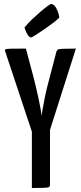

<svg xmlns="http://www.w3.org/2000/svg" viewBox="-20 -944 405 964"><path d="M211 -229H158L6 -686Q3 -693 7.5 -696Q12 -699 34.5 -699.5Q57 -700 110 -700L146 -565Q152 -543 159 -513.5Q166 -484 172.5 -454Q179 -424 183.5 -399Q188 -374 188 -361Q190 -374 194.5 -399Q199 -424 205 -454Q211 -484 218.5 -513.5Q226 -543 232 -565L263 -684Q266 -692 270.5 -695Q275 -698 295 -699Q315 -700 361 -700ZM140 0V-350H231V-18Q231 -9 227 -5.5Q223 -2 204.5 -1Q186 0 140 0ZM138 -756Q127 -756 119 -769Q111 -782 107 -794Q103 -806 103 -806Q119 -826 140 -846Q161 -866 182 -884Q203 -902 218 -913Q233 -924 236 -924Q252 -924 263.5 -901Q275 -878 278 -856Q271 -848 252.5 -833.5Q234 -819 211 -803Q188 -787 168 -774Q148 -761 138 -756Z"/></svg>

Font: Yanone Kaffeesatz Medium
Style: Regular
Weight: 500
Designer: Yanone (Cyrillic: Daniel Pouzeot, Huerta Tipografica, and Cyreal)
Foundry: Yanone
Version: Version 2.003